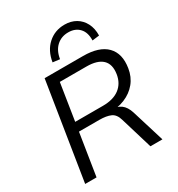

<svg xmlns="http://www.w3.org/2000/svg" viewBox="-215 -1073 1121 1210"><g transform="rotate(-30 346.0 -467.5)"><path d="M48.1 0 160.1 -705H439.6Q556.7 -705 610.3 -650.1Q663.9 -595.2 648 -496Q639 -437.7 604.8 -396Q570.6 -354.4 518 -332.8Q465.5 -311.1 400.8 -311.1L407.3 -324.3H426.2Q467.1 -324.3 495.1 -303.7Q523 -283 537.4 -237.4L610.3 0H523L452.9 -232.7Q440.2 -277.8 409.2 -291.4Q378.3 -305.1 327.1 -305.1H179.1L130.9 0ZM189.4 -370.4H391.4Q467 -370.4 511.7 -404.2Q556.3 -438.1 565.9 -499.6Q576.5 -567.7 540.4 -602.3Q504.4 -636.9 424.7 -636.9H231.3ZM304 -760 253.2 -766.3Q265.7 -844.8 315.8 -889.8Q365.8 -934.8 436.4 -934.8Q483.2 -934.8 518.2 -914.3Q553.3 -893.8 573 -855.8Q592.7 -817.9 591.6 -766.3L540.3 -760Q542.3 -818 512.7 -849.4Q483.1 -880.9 432.5 -880.9Q381.8 -880.9 347.5 -849.4Q313.1 -818 304 -760Z"/></g></svg>

Font: Mulish ExtraLight
Style: Italic
Weight: 200
Italic angle: -9°
Designer: Vernon Adams
Foundry: Vernon Adams
Version: Version 3.603